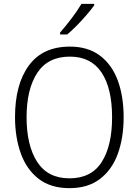

<svg xmlns="http://www.w3.org/2000/svg" viewBox="-20 -1033 721 997"><path d="M622 -424Q622 -318 592 -235Q562 -152 499.5 -104Q437 -56 341 -56Q243 -56 180.5 -104.5Q118 -153 88 -236.5Q58 -320 58 -425Q58 -595 130 -693Q202 -791 343 -791Q436 -791 498 -745Q560 -699 591 -616.5Q622 -534 622 -424ZM118 -424Q118 -278 173 -192.5Q228 -107 341 -107Q454 -107 508 -191.5Q562 -276 562 -424Q562 -575 507 -657Q452 -739 343 -739Q229 -739 173.5 -654.5Q118 -570 118 -424ZM469 -1005Q454 -984 430 -956Q406 -928 379 -900.5Q352 -873 329 -854H292V-864Q321 -897 352 -938Q383 -979 403 -1013H469Z"/></svg>

Font: Noto Sans Malayalam UI SemiCondensed Light
Style: Regular
Weight: 300
Width: 4
Designer: Jelle Bosma - Monotype Design Team
Foundry: Monotype Imaging Inc.
Version: Version 2.104; ttfautohint (v1.8.4.7-5d5b)